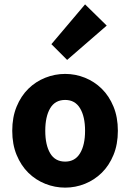

<svg xmlns="http://www.w3.org/2000/svg" viewBox="-20 -846 595 878"><path d="M287 -572 215 -644 369 -826 468 -729ZM278 12Q231 12 187 -5.5Q143 -23 109.5 -56Q76 -89 56 -137.5Q36 -186 36 -248Q36 -310 56 -358.5Q76 -407 109.5 -440Q143 -473 187 -490.5Q231 -508 278 -508Q325 -508 368.5 -490.5Q412 -473 445.5 -440Q479 -407 499 -358.5Q519 -310 519 -248Q519 -186 499 -137.5Q479 -89 445.5 -56Q412 -23 368.5 -5.5Q325 12 278 12ZM278 -107Q323 -107 346 -145Q369 -183 369 -248Q369 -313 346 -351Q323 -389 278 -389Q232 -389 209.5 -351Q187 -313 187 -248Q187 -183 209.5 -145Q232 -107 278 -107Z"/></svg>

Font: TypoPRO Source Sans Pro
Style: Bold
Weight: 700
Designer: Paul D. Hunt
Foundry: Adobe Systems Incorporated
Version: Version 2.020;PS 2.000;hotconv 1.0.86;makeotf.lib2.5.63406